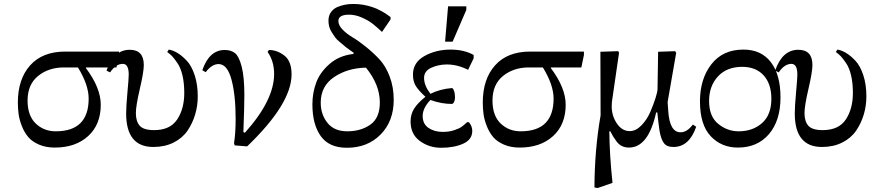

<svg xmlns="http://www.w3.org/2000/svg" viewBox="-20 -731 4447 968"><path d="M580 -454 567 -391H413V-388Q488 -288 488 -203Q488 -103 424.5 -45Q361 13 256 13Q211 13 176.5 -2Q142 -17 122.5 -40Q103 -63 90.5 -94.5Q78 -126 74 -154.5Q70 -183 70 -214Q70 -332 132 -401.5Q194 -471 309 -471H580ZM373 -391H302Q225 -391 172 -348Q119 -305 119 -224Q119 -148 160 -108.5Q201 -69 261 -69Q427 -69 427 -234Q427 -303 373 -391Z M599 -409Q564 -409 535 -366L517 -375Q553 -480 634 -480Q705 -480 705 -403Q705 -369 685 -283Q665 -197 665 -161Q665 -119 684.5 -97Q704 -75 757 -75Q838 -75 873.5 -129Q909 -183 909 -262Q909 -312 900 -350.5Q891 -389 874.5 -413Q858 -437 848.5 -447Q839 -457 823 -469L831 -481Q851 -478 874 -464.5Q897 -451 921.5 -425Q946 -399 961.5 -352Q977 -305 977 -245Q977 -198 964 -154Q951 -110 925.5 -72.5Q900 -35 855.5 -12.5Q811 10 753 10Q616 10 616 -159Q616 -195 622.5 -265.5Q629 -336 629 -355Q629 -409 599 -409Z M1226 7 1163 2 1160 -10Q1168 -60 1168 -132Q1168 -252 1147 -330Q1126 -408 1082 -408Q1048 -408 1017 -367L1000 -377Q1035 -479 1113 -479Q1145 -479 1165 -463Q1185 -447 1198.5 -395Q1212 -343 1212 -251Q1212 -195 1207 -65L1215 -62Q1362 -226 1362 -358Q1362 -423 1329 -469L1336 -479Q1377 -479 1413.5 -451Q1450 -423 1450 -356Q1450 -208 1226 7Z M1949 -645V-633L1906 -570Q1876 -598 1856.5 -613Q1837 -628 1804.5 -642.5Q1772 -657 1740 -657Q1686 -657 1686 -625Q1686 -604 1706.5 -582.5Q1727 -561 1758 -542.5Q1789 -524 1825.5 -494.5Q1862 -465 1893 -432Q1924 -399 1944.5 -345.5Q1965 -292 1965 -228Q1965 -120 1899 -53Q1833 14 1729 14Q1639 14 1597 -45Q1555 -104 1555 -205Q1555 -262 1574 -314Q1593 -366 1641.5 -408.5Q1690 -451 1762 -459L1763 -465Q1762 -466 1742 -480Q1722 -494 1717 -499Q1712 -504 1694.5 -518Q1677 -532 1670.5 -541.5Q1664 -551 1654 -566Q1644 -581 1640 -596Q1636 -611 1636 -627Q1636 -652 1648.5 -669.5Q1661 -687 1681 -695.5Q1701 -704 1720.5 -707.5Q1740 -711 1761 -711Q1864 -711 1949 -645ZM1895 -214Q1895 -304 1825 -390Q1732 -388 1664.5 -342.5Q1597 -297 1597 -213Q1597 -154 1631 -111.5Q1665 -69 1731 -69Q1799 -69 1847 -102.5Q1895 -136 1895 -214Z M2150 -258Q2198 -282 2258 -287Q2264 -287 2269 -273Q2274 -259 2274 -239Q2274 -226 2269 -216.5Q2264 -207 2258 -207Q2205 -207 2150 -227Q2111 -186 2111 -146Q2111 -106 2140.5 -86Q2170 -66 2212 -66Q2244 -66 2269.5 -74.5Q2295 -83 2307 -91.5Q2319 -100 2335 -115H2344Q2361 -95 2361 -71Q2361 -27 2315 -6.5Q2269 14 2204 14Q2144 14 2097 -20Q2050 -54 2050 -119Q2050 -155 2068 -183.5Q2086 -212 2125 -243Q2090 -275 2076 -298Q2062 -321 2062 -355Q2062 -416 2120 -448.5Q2178 -481 2252 -481Q2319 -481 2368 -454V-437L2340 -379Q2286 -406 2233 -406Q2191 -406 2154.5 -389.5Q2118 -373 2118 -338Q2118 -300 2150 -258ZM2224 -521 2239 -699H2331V-681L2262 -521Z M2924 -454 2911 -391H2757V-388Q2832 -288 2832 -203Q2832 -103 2768.5 -45Q2705 13 2600 13Q2555 13 2520.5 -2Q2486 -17 2466.5 -40Q2447 -63 2434.5 -94.5Q2422 -126 2418 -154.5Q2414 -183 2414 -214Q2414 -332 2476 -401.5Q2538 -471 2653 -471H2924ZM2717 -391H2646Q2569 -391 2516 -348Q2463 -305 2463 -224Q2463 -148 2504 -108.5Q2545 -69 2605 -69Q2771 -69 2771 -234Q2771 -303 2717 -391Z M3389 -464 3346 -217Q3346 -214 3346.5 -206.5Q3347 -199 3348 -188Q3349 -177 3349 -172Q3356 -64 3411 -64Q3444 -64 3473 -103L3490 -92Q3455 10 3375 10Q3341 10 3326.5 -10.5Q3312 -31 3305 -72Q3299 -114 3294 -164H3288Q3249 13 3151 13Q3132 13 3116 5.5Q3100 -2 3088 -18.5Q3076 -35 3071 -43.5Q3066 -52 3057 -69H3052Q3053 48 3068 191L2993 217L2977 214Q2978 21 3008 -149L3007 -470L3097 -473L3101 -465L3065 -217Q3064 -207 3064 -195Q3064 -147 3090 -108.5Q3116 -70 3155 -70Q3186 -70 3214 -99Q3242 -128 3258.5 -166.5Q3275 -205 3285 -237Q3295 -269 3295 -281L3298 -470L3384 -473Z M3728 -481Q3818 -481 3866.5 -417.5Q3915 -354 3915 -240Q3915 -123 3857 -55Q3799 13 3700 13Q3617 13 3563 -44.5Q3509 -102 3509 -220Q3509 -333 3566.5 -407Q3624 -481 3728 -481ZM3869 -233Q3869 -308 3830 -351Q3791 -394 3722 -394Q3644 -394 3599.5 -345.5Q3555 -297 3555 -222Q3555 -144 3601 -106.5Q3647 -69 3704 -69Q3775 -69 3822 -110.5Q3869 -152 3869 -233Z M3970 -409Q3935 -409 3906 -366L3888 -375Q3924 -480 4005 -480Q4076 -480 4076 -403Q4076 -369 4056 -283Q4036 -197 4036 -161Q4036 -119 4055.5 -97Q4075 -75 4128 -75Q4209 -75 4244.5 -129Q4280 -183 4280 -262Q4280 -312 4271 -350.5Q4262 -389 4245.5 -413Q4229 -437 4219.5 -447Q4210 -457 4194 -469L4202 -481Q4222 -478 4245 -464.5Q4268 -451 4292.5 -425Q4317 -399 4332.5 -352Q4348 -305 4348 -245Q4348 -198 4335 -154Q4322 -110 4296.5 -72.5Q4271 -35 4226.5 -12.5Q4182 10 4124 10Q3987 10 3987 -159Q3987 -195 3993.5 -265.5Q4000 -336 4000 -355Q4000 -409 3970 -409Z"/></svg>

Font: myMathFont
Style: Regular
Weight: 400
Designer: Ross Mills, John Hudson & Paul Hanslow, Tiro Typeworks Ltd; with prior portions MicroPress Inc., and Coen Hoffman. Math 
Foundry: Tiro Typeworks Ltd
Version: Version 2.13 b171